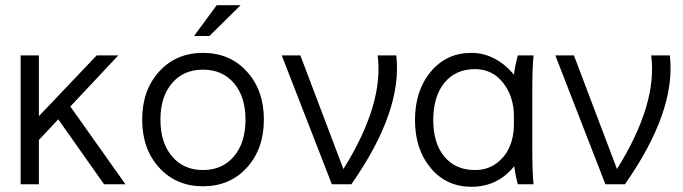

<svg xmlns="http://www.w3.org/2000/svg" viewBox="-20 -715 2652 745"><path d="M60.1 0V-500H130.9V-264.2L355 -500H439L252.9 -301.8L466.8 0H383.8L206.1 -252L130.9 -171.9V0Z M767.6 7.8Q663.6 7.8 597.7 -64.5Q531.7 -136.7 531.7 -251Q531.7 -365.2 597.7 -437.5Q663.6 -509.8 767.6 -509.8Q872.1 -509.8 938 -437.3Q1003.9 -364.7 1003.9 -251Q1003.9 -137.2 938 -64.7Q872.1 7.8 767.6 7.8ZM602.5 -251Q602.5 -161.1 647.5 -108.2Q692.4 -55.2 767.6 -55.2Q842.8 -55.2 887.7 -108.2Q932.6 -161.1 932.6 -251Q932.6 -339.8 887.7 -392.3Q842.8 -444.8 767.6 -444.8Q692.4 -444.8 647.5 -392.3Q602.5 -339.8 602.5 -251ZM820.8 -694.8H913.6L792.5 -575.2H732.9Z M1267.6 0 1073.2 -500H1145.5L1312.5 -59.1Q1470.2 -312 1445.3 -500H1517.6Q1543 -285.2 1343.3 0Z M1590.3 -249Q1590.3 -363.8 1651.4 -436.8Q1712.4 -509.8 1809.1 -509.8Q1857.9 -509.8 1900.6 -486.6Q1943.4 -463.4 1974.1 -424.8Q1979 -461.9 1989.3 -500H2050.3Q2045.4 -455.1 2045.4 -359.9V-140.1Q2045.4 -44.9 2050.3 0H1989.3Q1981 -28.8 1975.1 -69.8Q1910.6 9.8 1809.1 9.8Q1712.4 9.8 1651.4 -62.7Q1590.3 -135.3 1590.3 -249ZM1974.1 -231V-264.2Q1974.1 -339.8 1932.4 -393.3Q1890.6 -446.8 1823.2 -446.8Q1747.6 -446.8 1704.3 -393.6Q1661.1 -340.3 1661.1 -249Q1661.1 -159.2 1704.3 -107.2Q1747.6 -55.2 1823.2 -55.2Q1870.1 -55.2 1905 -80.3Q1939.9 -105.5 1957 -144.8Q1974.1 -184.1 1974.1 -231Z M2329.1 0 2134.8 -500H2207L2374 -59.1Q2531.7 -312 2506.8 -500H2579.1Q2604.5 -285.2 2404.8 0Z"/></svg>

Font: LT Superior
Style: Regular
Weight: 400
Designer: Daniel Lyons
Foundry: LyonsType
Version: Version 1.000